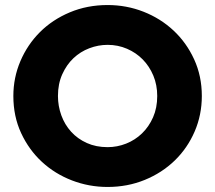

<svg xmlns="http://www.w3.org/2000/svg" viewBox="-20 -731 854 762"><path d="M781 -350Q781 -275 752.5 -209Q724 -143 673.5 -94Q623 -45 554.5 -17Q486 11 407 11Q333 11 265.5 -15Q198 -41 146.5 -88.5Q95 -136 64 -202.5Q33 -269 33 -350Q33 -423 61 -488.5Q89 -554 138.5 -603.5Q188 -653 257 -682Q326 -711 407 -711Q482 -711 549.5 -684.5Q617 -658 668.5 -610Q720 -562 750.5 -495.5Q781 -429 781 -350ZM604 -350Q604 -394 588.5 -431Q573 -468 546.5 -495Q520 -522 484 -537.5Q448 -553 407 -553Q370 -553 334.5 -539.5Q299 -526 271.5 -500Q244 -474 227 -436Q210 -398 210 -350Q210 -310 223.5 -273Q237 -236 262.5 -208Q288 -180 324.5 -163.5Q361 -147 407 -147Q445 -147 480.5 -161Q516 -175 543.5 -201.5Q571 -228 587.5 -265.5Q604 -303 604 -350Z"/></svg>

Font: Rosa Sans Black
Style: Regular
Weight: 900
Designer: Pentagram / MCKL
Foundry: Pentagram / MCKL
Version: Version 1.005;September 16, 2019;FontCreator 11.5.0.2425 64-